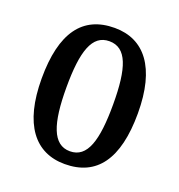

<svg xmlns="http://www.w3.org/2000/svg" viewBox="-107 -637 688 737"><g transform="rotate(20 237.5 -268.5)"><path d="M236 10C366 10 434 -81 434 -269C434 -456 360 -547 239 -547C108 -547 41 -456 41 -269C41 -81 115 10 236 10ZM238 -43C168 -43 142 -121 142 -269C142 -417 167 -492 237 -492C308 -492 333 -417 333 -269C333 -121 309 -43 238 -43Z"/></g></svg>

Font: Noto Serif Devanagari ExtraCondensed Medium
Style: Regular
Weight: 500
Width: 2
Designer: Universal Thirst, Indian Type Foundry and the Monotype Design Team
Foundry: Monotype Imaging Inc.
Version: Version 2.004